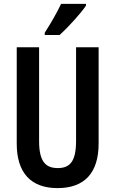

<svg xmlns="http://www.w3.org/2000/svg" viewBox="-20 -957 593 987"><path d="M422 -928V-937H294C273 -893 245 -843 210 -789V-777H286C331 -817 396 -889 422 -928ZM487 -219V-714H371V-232C371 -128 340 -93 277 -93C215 -93 181 -126 181 -231V-714H66V-219C66 -67 140 10 276 10C414 10 487 -68 487 -219Z"/></svg>

Font: Noto Sans Gurmukhi UI ExtraCondensed SemiBold
Style: Regular
Weight: 600
Width: 2
Designer: Jelle Bosma - Monotype Design Team
Foundry: Monotype Imaging Inc.
Version: Version 2.004